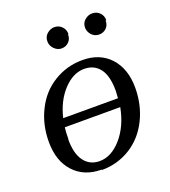

<svg xmlns="http://www.w3.org/2000/svg" viewBox="-124 -742 747 843"><g transform="rotate(-20 250.0 -320.5)"><path d="M208 10V8Q127 8 79 -44Q31 -96 31 -185Q31 -265 64 -331Q97 -398 157 -435Q218 -473 292 -473Q373 -473 421 -421Q469 -368 469 -280Q469 -200 436 -133Q403 -66 343 -28Q282 10 208 10ZM116 -168 115 -166Q115 -100 141 -65Q167 -30 213 -30Q268 -30 315 -84Q362 -138 378 -222H119Q116 -200 116 -168ZM384 -296V-297Q384 -365 359 -399Q333 -434 286 -434Q234 -434 189 -386Q144 -338 126 -262H382ZM451 -602H448Q448 -580 435 -567Q421 -553 401 -553Q380 -553 366 -568Q352 -584 352 -602Q352 -624 367 -637Q383 -651 402 -651Q423 -651 437 -637Q451 -623 451 -602ZM274 -602 272 -601Q272 -579 259 -566Q245 -552 225 -552Q206 -552 191 -567Q176 -582 176 -602Q176 -624 191 -637Q207 -651 225 -651Q246 -651 260 -637Q274 -623 274 -602Z"/></g></svg>

Font: Libra Serif Modern
Style: Italic
Weight: 400
Italic angle: -12°
Designer: Stefan Peev, Context Ltd
Foundry: Stefan Peev, Context Ltd
Version: Version 1.000